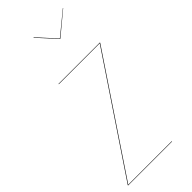

<svg xmlns="http://www.w3.org/2000/svg" viewBox="-244 -777 820 820"><g transform="rotate(-45 166.5 -366.5)"><path d="M332 -732.9 333 -731.9 231.9 -647.9H230L153.8 -731.9L155.8 -732.9L231 -649.9ZM339.8 -517.1V-515.1L-3.9 -2H258.8V0H-6.8V-2L336.9 -515.1H89.8V-517.1Z"/></g></svg>

Font: Fira Sans Compressed Two
Style: Italic
Weight: 100
Width: 3
Italic angle: -8°
Designer: Carrois Corporate & Edenspiekermann AG
Foundry: Carrois Corporate GbR & Edenspiekermann AG
Version: Version 4.203;PS 004.203;hotconv 1.0.88;makeotf.lib2.5.64775